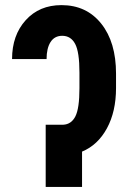

<svg xmlns="http://www.w3.org/2000/svg" viewBox="-20 -741 504 761"><path d="M294.9 -453.1Q294.9 -535.2 277.8 -567.1Q260.7 -599.1 226.6 -599.1Q196.3 -599.1 180.4 -574.5Q164.6 -549.8 164.6 -506.8H27.8Q27.8 -601.1 81.8 -660.9Q135.7 -720.7 223.6 -720.7Q322.8 -720.7 381.3 -647.2Q439.9 -573.7 439.9 -449.2V-392.1Q439.9 -298.8 403.8 -232.4Q367.7 -166 305.2 -140.1V0H161.1V-246.6H230Q262.7 -248 278.8 -279.8Q294.9 -311.5 294.9 -391.6Z"/></svg>

Font: Roboto Condensed
Style: Bold
Weight: 700
Designer: Google
Version: Version 2.134; 2016